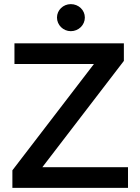

<svg xmlns="http://www.w3.org/2000/svg" viewBox="-20 -910 680 930"><path d="M185 -100 580 -615V-700H50V-600H435L40 -85V0H600V-100ZM323 -890C286 -890 256 -861 256 -825C256 -789 286 -759 323 -759C361 -759 391 -789 391 -825C391 -861 361 -890 323 -890Z"/></svg>

Font: Goli Medium
Style: Regular
Weight: 500
Designer: jaikishan Patel
Foundry: MagicType
Version: Version 1.000;Glyphs 3.2 (3242)